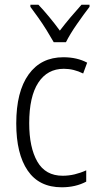

<svg xmlns="http://www.w3.org/2000/svg" viewBox="-20 -785 414 815"><path d="M242 10Q146 10 97.5 -61Q49 -132 49 -261Q49 -396 101.5 -469Q154 -542 249 -542Q307 -542 350 -519L333 -473Q293 -493 251 -493Q181 -493 142.5 -434Q104 -375 104 -262Q104 -159 138.5 -99Q173 -39 246 -39Q272 -39 297 -45Q322 -51 346 -62V-14Q301 10 242 10ZM208 -606Q195 -629 178 -656.5Q161 -684 142.5 -710Q124 -736 109 -756V-765H143Q164 -743 188.5 -713.5Q213 -684 234 -655Q257 -685 278.5 -710.5Q300 -736 326 -765H360V-756Q336 -725 306.5 -682.5Q277 -640 260 -606Z"/></svg>

Font: Noto Sans Gurmukhi UI Condensed Light
Style: Regular
Weight: 300
Width: 3
Designer: Jelle Bosma - Monotype Design Team
Foundry: Monotype Imaging Inc.
Version: Version 2.004; ttfautohint (v1.8.4.7-5d5b)